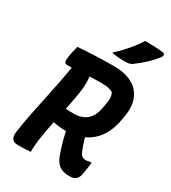

<svg xmlns="http://www.w3.org/2000/svg" viewBox="-225 -1053 1049 1177"><g transform="rotate(30 300.0 -464.0)"><path d="M408 -293Q418 -259 427.5 -227Q437 -195 450 -162Q459 -140 469.5 -132Q480 -124 496 -124Q505 -124 511 -125Q517 -126 524 -129H536Q534 -107 531 -86.5Q528 -66 524 -44Q521 -27 515 -16Q509 -5 501 0Q493 6 482.5 8.5Q472 11 460 11Q430 11 408.5 3.5Q387 -4 372.5 -20.5Q358 -37 347 -64Q330 -109 318 -154Q306 -199 296 -248ZM105 -700Q170 -705 232.5 -707.5Q295 -710 358 -710Q424 -710 468 -692Q512 -674 537 -643Q562 -612 570 -572.5Q578 -533 571 -489L565 -453Q556 -396 533.5 -351.5Q511 -307 476 -277.5Q441 -248 397.5 -233Q354 -218 305 -218Q280 -218 254.5 -220.5Q229 -223 208 -229L177 -221L200 -340Q222 -336 243 -335Q264 -334 292 -334Q326 -334 354.5 -346.5Q383 -359 401.5 -386Q420 -413 427 -455L434 -494Q438 -517 436 -534.5Q434 -552 427 -565Q413 -574 394 -578Q375 -582 347 -582Q300 -582 255 -579.5Q210 -577 172 -574.5Q134 -572 106 -572Q92 -572 88 -584Q84 -596 88 -618Q91 -641 95.5 -660.5Q100 -680 105 -700ZM180 0Q157 2 135.5 3Q114 4 90 4Q59 4 48.5 -13Q38 -30 41 -58Q51 -129 64.5 -196.5Q78 -264 92.5 -331Q107 -398 120.5 -467.5Q134 -537 145 -613L275 -619L259 -588Q263 -565 263.5 -538Q264 -511 260 -481Q251 -418 237.5 -355Q224 -292 210.5 -228Q197 -164 187 -97Q183 -71 181 -46.5Q179 -22 180 0ZM447 -939Q477 -939 497.5 -938.5Q518 -938 536.5 -936.5Q555 -935 577 -933Q587 -931 588.5 -922.5Q590 -914 584 -904Q568 -884 554 -869Q540 -854 526 -840.5Q512 -827 494.5 -812.5Q477 -798 452 -779Q442 -773 431.5 -770.5Q421 -768 405 -768Q385 -768 368.5 -768.5Q352 -769 337.5 -771Q323 -773 308 -776Q337 -803 361 -828.5Q385 -854 406.5 -881Q428 -908 447 -939Z"/></g></svg>

Font: Rec Mono Semicasual
Style: Bold Italic
Weight: 700
Italic angle: -10°
Version: Version 1.085; ttfautohint (v1.8.4.7-5d5b)